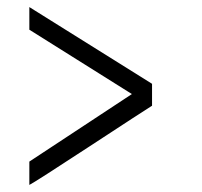

<svg xmlns="http://www.w3.org/2000/svg" viewBox="-20 -579 570 543"><path d="M353 -313 63 -495V-559L410 -342V-280Q389 -267 234 -165.5Q79 -64 63 -56V-122Z"/></svg>

Font: TypoPRO Titillium Text
Style: 250 wt
Weight: 300
Designer: Accademia di Belle Arti di Urbino and others
Foundry: Accademia di Belle Arti di Urbino and others.
Version: Version 25.000